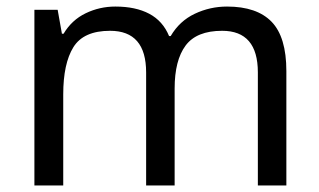

<svg xmlns="http://www.w3.org/2000/svg" viewBox="-20 -566 975 586"><path d="M673 -546Q764 -546 809 -499.5Q854 -453 854 -349V0H767V-345Q767 -472 658 -472Q580 -472 546.5 -427Q513 -382 513 -296V0H426V-345Q426 -472 316 -472Q235 -472 204 -422Q173 -372 173 -278V0H85V-536H156L169 -463H174Q199 -505 241.5 -525.5Q284 -546 332 -546Q394 -546 435.5 -524Q477 -502 496 -456H501Q528 -502 574.5 -524Q621 -546 673 -546Z"/></svg>

Font: Noto Sans Hanifi Rohingya
Style: Regular
Weight: 400
Designer: Monotype Design Team and DaltonMaag
Foundry: Google LLC
Version: Version 2.101